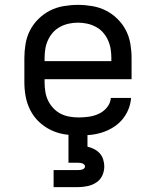

<svg xmlns="http://www.w3.org/2000/svg" viewBox="-20 -548 640 788"><path d="M302 8Q273 8 243.5 3Q214 -2 187.5 -15Q161 -28 139.5 -48.5Q118 -69 104.5 -95.5Q91 -122 85.5 -151Q80 -180 80 -210V-310Q80 -339 85 -368.5Q90 -398 103.5 -424Q117 -450 138.5 -471Q160 -492 186 -505Q212 -518 241.5 -523Q271 -528 300 -528Q329 -528 358.5 -523Q388 -518 414 -505Q440 -492 461.5 -471Q483 -450 496.5 -424Q510 -398 515 -368.5Q520 -339 520 -310V-223H163V-210Q163 -191 166 -172Q169 -153 177 -136Q185 -119 198.5 -104.5Q212 -90 228.5 -81.5Q245 -73 264 -69.5Q283 -66 302 -66Q324 -66 345 -69Q366 -72 385.5 -81Q405 -90 419 -107Q433 -124 435 -146H518Q516 -121 506.5 -98Q497 -75 481 -56.5Q465 -38 444 -25Q423 -12 399.5 -4.5Q376 3 351.5 5.5Q327 8 302 8ZM163 -297H437V-310Q437 -329 434 -347.5Q431 -366 423 -383.5Q415 -401 402.5 -415Q390 -429 373 -438Q356 -447 337.5 -451Q319 -455 300 -455Q281 -455 262.5 -451Q244 -447 227 -438Q210 -429 197.5 -415Q185 -401 177 -383.5Q169 -366 166 -347.5Q163 -329 163 -310ZM200 220V150H300Q305 150 309.5 149.5Q314 149 318 147.5Q322 146 325.5 143Q329 140 329 135Q329 131 325.5 127.5Q322 124 318 122.5Q314 121 309.5 120.5Q305 120 300 120H261V0H339V54Q353 57 366.5 64Q380 71 389.5 81.5Q399 92 403.5 106.5Q408 121 408 135Q408 155 399.5 173Q391 191 374.5 201.5Q358 212 338.5 216Q319 220 300 220Z"/></svg>

Font: Zed Mono Extended
Style: Regular
Weight: 400
Width: 7
Monospace: yes
Designer: Belleve Invis
Foundry: Belleve Invis
Version: Version 1.0.0; ttfautohint (v1.8.4)